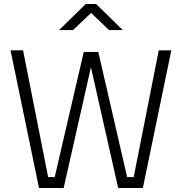

<svg xmlns="http://www.w3.org/2000/svg" viewBox="-20 -945 914 965"><path d="M347 -794 438 -880 528 -794H597L463 -925H411L277 -794ZM176 0H300L437 -607L574 0H698L841 -692H778L652 -55H619L474 -684H401L255 -55H222L96 -692H33Z"/></svg>

Font: RazerF5 Light
Style: Regular
Weight: 300
Foundry: Razer Inc.
Version: Version 2